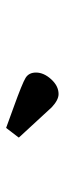

<svg xmlns="http://www.w3.org/2000/svg" viewBox="184 -886 208 615"><g transform="rotate(90 287.5 -578.0)"><path d="M211.9 -589.8Q211.9 -614.7 233.4 -638.4Q254.9 -662.1 280.8 -662.1Q299.8 -662.1 323.2 -640.1Q329.1 -633.3 419.9 -535.2V-534.2L389.2 -494.1Q364.3 -502.9 323.2 -518.1Q246.1 -545.9 229 -556.4Q211.9 -566.9 211.9 -589.8Z"/></g></svg>

Font: CMU Serif Extra
Style: BoldSlanted
Weight: 700
Italic angle: -9.46001°
Version: Version 0.7.0